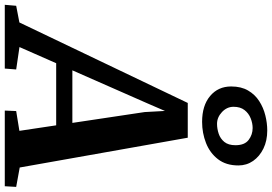

<svg xmlns="http://www.w3.org/2000/svg" viewBox="-256 -926 1110 783"><g transform="rotate(90 298.5 -535.0)"><path d="M-72.9 0 -68.9 -46.5 -0.9 -59.6 327.3 -746.2H469.1L590.6 -60.9L669.7 -46.5L667 0H358.4L360.4 -46.5L441.1 -59.6L364.5 -570.5L356.7 -712.4L383.5 -707.7L328.8 -581.2L99.4 -59.9L190.8 -46.5L187.1 0ZM124.5 -209.6 153.2 -275.6H450.2L459.2 -209.6ZM404.6 -804.7Q337.8 -804.7 299 -837.4Q260.1 -870 260.1 -923.3Q260.1 -964 276.6 -992.2Q293 -1020.4 319.7 -1037.5Q346.3 -1054.7 377.8 -1062.5Q409.3 -1070.4 439.6 -1070.4Q481.3 -1070.4 513.3 -1054.8Q545.3 -1039.2 563.8 -1012.7Q582.2 -986.1 582.2 -952.8Q582.2 -902.3 556.7 -869.4Q531.3 -836.5 490.6 -820.6Q450 -804.7 404.6 -804.7ZM412.6 -865.6Q432.5 -865.6 452.7 -872.3Q472.8 -879 486.3 -895.4Q499.7 -911.9 499.7 -940.8Q499.7 -978.1 478.2 -994.4Q456.8 -1010.8 429.6 -1010.8Q410 -1010.8 389.8 -1002.7Q369.6 -994.7 356.3 -977.6Q343 -960.5 343 -932.9Q343 -906 364.4 -885.8Q385.8 -865.6 412.6 -865.6Z"/></g></svg>

Font: Merriweather 7pt Light
Style: Italic
Weight: 300
Italic angle: -7.8°
Designer: Eben Sorkin
Foundry: Eben Sorkin
Version: Version 2.200;gftools[0.9.31]